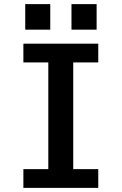

<svg xmlns="http://www.w3.org/2000/svg" viewBox="-20 -912 590 932"><path d="M93.5 0V-91H214.5V-609H93.5V-700H457V-609H335.5V-91H457V0ZM102.5 -892H224V-768H102.5ZM327 -892H449V-768H327Z"/></svg>

Font: Trispace SemiCondensed Medium
Style: Regular
Weight: 500
Width: 4
Designer: Tyler Finck
Foundry: Etcetera Type Company
Version: Version 1.210; ttfautohint (v1.8.3)